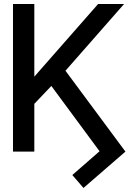

<svg xmlns="http://www.w3.org/2000/svg" viewBox="-20 -747 681 946"><path d="M149.1 -727.3H44V0H149.1V-235.4L233 -323.5L470.5 -1.8L336.3 115.4L391.3 179L598 0L302.6 -398.4L591.3 -727.3H463.4L149.1 -369.3Z"/></svg>

Font: Margiela Sans Text
Style: Regular
Weight: 400
Designer: Stefan Endress, Andreas Faust
Version: Version 1.100;FEAKit 1.0